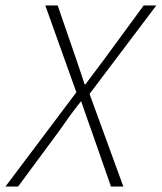

<svg xmlns="http://www.w3.org/2000/svg" viewBox="-56 -679 589 699"><path d="M-36 0 222 -343 109 -659H154L223 -459Q231 -436 237.5 -416Q244 -396 252 -372H255Q290 -418 324 -464L467 -659H513L270 -337L393 0H348L275 -209Q266 -233 257.5 -258Q249 -283 240 -309H238Q217 -283 197 -255.5Q177 -228 160 -203L10 0Z"/></svg>

Font: TypoPRO Source Sans Pro
Style: Italic
Weight: 300
Italic angle: -11°
Designer: Paul D. Hunt
Foundry: Adobe Systems Incorporated
Version: Version 1.075;PS 2.000;hotconv 1.0.86;makeotf.lib2.5.63406